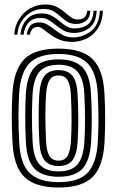

<svg xmlns="http://www.w3.org/2000/svg" viewBox="-20 -827 522 857"><path d="M241.5 10Q137.8 10 89.5 -36.5Q41.2 -83 35.8 -190.8Q32.5 -257 32.5 -307.5Q32.5 -358 35.5 -410Q41.5 -514 87.6 -562Q133.8 -610 241.5 -610Q346 -610 393.4 -563.1Q440.8 -516.2 446.2 -410Q449.8 -342 449.5 -291.4Q449.2 -240.8 446.5 -191Q440.5 -84.5 393.5 -37.2Q346.5 10 241.5 10ZM241.5 -14Q333.2 -14 372.2 -57.1Q411.2 -100.2 416.5 -192.8Q419.2 -242 419.5 -290.4Q419.8 -338.8 416.2 -408.8Q411.5 -502.5 371.1 -544.2Q330.8 -586 241.5 -586Q150.5 -586 110.6 -543.8Q70.8 -501.5 65.5 -408.2Q63 -362.5 62.5 -312.9Q62 -263.2 65.8 -191.2Q70.8 -93.5 113.5 -53.8Q156.2 -14 241.5 -14ZM241.5 -38Q171.5 -38 135.6 -72.5Q99.8 -107 95.5 -194.2Q92.5 -254.2 92.6 -307.6Q92.8 -361 95.2 -405.2Q100 -487 132.8 -524.5Q165.5 -562 241.5 -562Q312.8 -562 347.4 -527Q382 -492 386.2 -408.2Q389.8 -341.2 389.6 -291.4Q389.5 -241.5 386.8 -195.8Q382 -111 348.5 -74.5Q315 -38 241.5 -38ZM241.5 -62Q299.2 -62 326 -93.2Q352.8 -124.5 356.8 -196.8Q359.2 -238 359.5 -289.4Q359.8 -340.8 356.5 -405Q353 -477.2 325.6 -507.6Q298.2 -538 241.5 -538Q183.2 -538 156.4 -507Q129.5 -476 125.2 -404.2Q123 -364.5 122.6 -312.9Q122.2 -261.2 125.5 -195.5Q129.2 -122.5 157 -92.2Q184.8 -62 241.5 -62ZM241.5 -86Q199.2 -86 178.9 -111.5Q158.5 -137 155.5 -197Q152.5 -256 152.5 -304.4Q152.5 -352.8 155.2 -403Q158.8 -462.5 178.6 -488.2Q198.5 -514 241.5 -514Q282.2 -514 302.9 -489.4Q323.5 -464.8 326.5 -404Q329.5 -343.8 329.5 -293.6Q329.5 -243.5 326.8 -198Q323.5 -138 303.6 -112Q283.8 -86 241.5 -86ZM241.5 -110Q269.8 -110 282 -131.9Q294.2 -153.8 296.8 -199.5Q299.2 -242 299.5 -289.8Q299.8 -337.5 296.5 -402.5Q294.5 -446.5 282.2 -468.2Q270 -490 241.5 -490Q212.8 -490 200.4 -468.5Q188 -447 185.2 -401.5Q182.5 -353.5 182.5 -307.5Q182.5 -261.5 185.5 -198Q187.8 -151.2 200.9 -130.6Q214 -110 241.5 -110ZM43.5 -672.2Q46 -710.8 64.9 -741.2Q83.8 -771.8 114.2 -789.4Q144.8 -807 181.5 -807Q211.5 -807 231.9 -796.9Q252.2 -786.8 267.5 -773.5Q282.8 -760.2 296.4 -750.1Q310 -740 326.5 -740Q342.8 -740 354.5 -747.2Q366.2 -754.5 369.5 -779.2H383.5Q380.8 -746 362.9 -733Q345 -720 320.2 -720Q296.8 -720 280.4 -730.1Q264 -740.2 249.6 -753.5Q235.2 -766.8 218.2 -776.9Q201.2 -787 176 -787Q127 -787 93.8 -753.6Q60.5 -720.2 57.5 -672.2ZM71.5 -672.2Q74 -710.8 97.9 -738.9Q121.8 -767 165.2 -767Q191.8 -767 210.5 -756.9Q229.2 -746.8 244.6 -733.5Q260 -720.2 275.9 -710.1Q291.8 -700 312.5 -700Q348 -700 371.8 -717.6Q395.5 -735.2 397.5 -779.2H411.5Q409 -725.8 379.6 -702.9Q350.2 -680 310 -680Q284.5 -680 265.6 -690.1Q246.8 -700.2 230.8 -713.5Q214.8 -726.8 198.5 -736.9Q182.2 -747 162 -747Q124.2 -747 105.9 -724.1Q87.5 -701.2 85.5 -672.2ZM99.5 -672.2Q100.8 -691.5 112.8 -709.2Q124.8 -727 156 -727Q175.2 -727 192 -716.9Q208.8 -706.8 225.5 -693.5Q242.2 -680.2 261.5 -670.1Q280.8 -660 305.2 -660Q350.2 -660 386.4 -688Q422.5 -716 425.5 -779.2H439.5Q437.2 -730.8 416.8 -699.9Q396.2 -669 365.5 -654.5Q334.8 -640 301.5 -640Q269.8 -640 245.5 -650.1Q221.2 -660.2 203.2 -673.5Q185.2 -686.8 172.1 -696.9Q159 -707 149.5 -707Q130.5 -707 122.2 -694.4Q114 -681.8 113.5 -672.2Z"/></svg>

Font: Big Shoulders Inline Display Black
Style: Regular
Weight: 900
Designer: Patric King
Foundry: XO Type Co
Version: Version 1.000